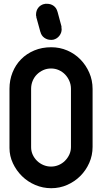

<svg xmlns="http://www.w3.org/2000/svg" viewBox="-20 -982 539 1012"><path d="M304 -843V-835Q304 -833 304.5 -831.5Q305 -830 305 -828Q305 -809 293 -793.5Q281 -778 262 -773Q259 -772 254 -772H247Q229 -772 213.5 -783Q198 -794 193 -814V-813Q188 -833 182 -853Q176 -873 171 -893H172Q170 -898 170 -900V-905Q170 -926 181.5 -941Q193 -956 213 -961L212 -960Q217 -962 218 -962H221H228Q248 -962 263 -951Q278 -940 283 -920V-921ZM30 -514Q30 -560 46 -600Q62 -640 91 -669.5Q120 -699 160.5 -716Q201 -733 250 -733Q295 -733 334.5 -716Q374 -699 403.5 -669Q433 -639 450.5 -599Q468 -559 468 -513V-208Q468 -163 450.5 -123.5Q433 -84 403.5 -54.5Q374 -25 334.5 -7.5Q295 10 250 10Q206 10 166 -7Q126 -24 96 -53.5Q66 -83 48 -121.5Q30 -160 30 -202ZM144 -206Q144 -185 152.5 -166.5Q161 -148 175.5 -134Q190 -120 209 -112Q228 -104 249 -104Q270 -104 289 -112Q308 -120 322.5 -134.5Q337 -149 345.5 -167.5Q354 -186 354 -207V-514Q354 -536 345.5 -555.5Q337 -575 323 -589.5Q309 -604 290 -612.5Q271 -621 249 -621Q227 -621 208 -612.5Q189 -604 174.5 -589.5Q160 -575 152 -555.5Q144 -536 144 -514Z"/></svg>

Font: VDS
Style: Bold
Weight: 700
Designer: artmaker
Foundry: artmaker
Version: Version 1.000 2009 initial release